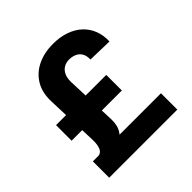

<svg xmlns="http://www.w3.org/2000/svg" viewBox="-190 -895 1053 1053"><g transform="rotate(-45 336.0 -368.5)"><path d="M599 0H70.7V-126.8H599ZM458 -289.3H68.4V-410.2H458ZM293.9 -521.5 305.3 -219.7Q307.4 -170.7 286.2 -138.3Q264.9 -105.9 213.3 -83.2L116.6 -126.8Q132.5 -130.3 140.5 -143Q148.5 -155.8 151.3 -173.9Q154 -192.1 153.3 -210.9L142.4 -521.5Q139.9 -590.9 169.5 -639.1Q199 -687.3 251.6 -712.3Q304.2 -737.3 370.5 -737.3Q426 -737.3 469.5 -721.9Q513 -706.5 542.8 -678.4Q572.6 -650.3 587.3 -611.9Q602.1 -573.4 600 -527.3L456.4 -531.1Q457.2 -561.4 445.8 -579.6Q434.4 -597.8 415.2 -605.9Q396 -614.1 373 -614.1Q350.9 -614.1 332.8 -604Q314.6 -593.8 304.3 -573.3Q293.9 -552.8 293.9 -521.5Z"/></g></svg>

Font: GitLab Sans
Style: Regular
Weight: 400
Designer: Rasmus Andersson
Foundry: Modifications by GitLab B.V., manufactured by rsms
Version: Version 4.000;git-c8fb6b7